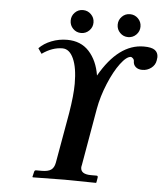

<svg xmlns="http://www.w3.org/2000/svg" viewBox="-55 -853 780 904"><g transform="rotate(5 334.5 -401.5)"><path d="M235.8 -77.1 277.8 -314.9Q292 -400.9 292 -455.1Q292 -530.8 272.7 -573.5Q253.4 -616.2 220.2 -616.2Q171.9 -616.2 124 -582L106.9 -606.9Q129.4 -630.4 164.8 -644.3Q200.2 -658.2 238.8 -658.2Q303.7 -658.2 342.8 -615.5Q381.8 -572.8 393.1 -502.9Q481.9 -658.2 601.1 -658.2Q638.2 -658.2 653.6 -646.7Q668.9 -635.3 668.9 -613.8Q668.9 -609.9 667 -598.1Q663.6 -576.2 645 -562Q626.5 -547.9 603 -547.9Q583.5 -547.9 571.8 -558.1Q560.1 -568.4 560.1 -585Q560.1 -592.8 554.2 -598.4Q548.3 -604 544.9 -604Q524.4 -604 495.6 -565.7Q466.8 -527.3 441.7 -466.6Q416.5 -405.8 405.8 -346.2L358.9 -77.1Q356.9 -69.3 356.9 -64.9Q356.9 -33.2 405.8 -33.2H432.1Q439.5 -33.2 438 -23.9L434.1 -1L432.1 1Q318.4 -1 283.2 -1L133.8 1L131.8 -1L137.2 -23.9Q138.7 -33.2 146 -33.2H172.9Q202.6 -33.2 217 -43.2Q231.4 -53.2 235.8 -77.1ZM262.7 -711.7Q247.1 -727.5 247.1 -750Q247.1 -772.5 262.7 -788.3Q278.3 -804.2 300.8 -804.2Q323.2 -804.2 339.1 -788.3Q355 -772.5 355 -750Q355 -727.5 339.1 -711.7Q323.2 -695.8 300.8 -695.8Q278.3 -695.8 262.7 -711.7ZM484.9 -711.7Q469.2 -727.5 469.2 -750Q469.2 -772.5 484.9 -788.3Q500.5 -804.2 522.9 -804.2Q545.4 -804.2 561.3 -788.3Q577.1 -772.5 577.1 -750Q577.1 -727.5 561.3 -711.7Q545.4 -695.8 522.9 -695.8Q500.5 -695.8 484.9 -711.7Z"/></g></svg>

Font: Linux Libertine G
Style: Semibold Italic
Weight: 600
Italic angle: -11.5°
Designer: Philipp H. Poll
Foundry: Philipp H. Poll
Version: Version 5.1.1